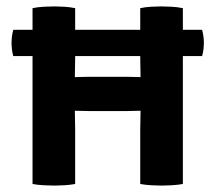

<svg xmlns="http://www.w3.org/2000/svg" viewBox="-20 -574 672 599"><path d="M214.5 0Q198 3 180.5 4Q163 5 149 5Q137 5 117 4Q97 3 81.5 0V-399H21.5Q18.5 -409 17.2 -420Q16 -431 16 -440Q16 -448.5 17.2 -459.5Q18.5 -470.5 21.5 -481H81.5V-548.5Q97 -552 117 -553Q137 -554 149 -554Q163 -554 180.5 -553Q198 -552 214.5 -548.5V-481H417.5V-548.5Q433.5 -552 451.2 -553Q469 -554 482.5 -554Q495.5 -554 515 -553Q534.5 -552 550.5 -548.5V-481H610.5Q616 -460.5 616 -441.5Q616 -431.5 614.8 -420.2Q613.5 -409 610.5 -399H550.5V0Q533.5 3 515.8 4Q498 5 484 5Q470 5 452 4Q434 3 417.5 0V-169Q417.5 -186 418 -199.2Q418.5 -212.5 418.5 -228.5Q409.5 -228.5 395.5 -228Q381.5 -227.5 372.5 -227.5H260.5Q251.5 -227.5 237 -228Q222.5 -228.5 213.5 -228.5Q213.5 -212.5 214 -199.2Q214.5 -186 214.5 -169ZM372.5 -334.5Q381.5 -334.5 395.5 -334Q409.5 -333.5 418.5 -333.5Q418.5 -349 418 -363.8Q417.5 -378.5 417.5 -395V-399H214.5V-395Q214.5 -378.5 214 -363.8Q213.5 -349 213.5 -333.5Q222.5 -333.5 237 -334Q251.5 -334.5 260.5 -334.5Z"/></svg>

Font: Signika SC SemiBold
Style: Regular
Weight: 600
Designer: Anna Giedryś
Foundry: Anna Giedryś
Version: Version 2.000; ttfautohint (v1.8.3) -l 8 -r 50 -G 200 -x 9 -